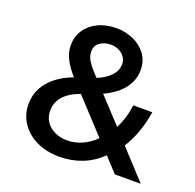

<svg xmlns="http://www.w3.org/2000/svg" viewBox="-124 -819 976 960"><g transform="rotate(20 364.5 -339.0)"><path d="M287 12Q217 12 164 -14Q111 -40 82 -84.5Q53 -129 53 -183Q53 -230 73 -268.5Q93 -307 131 -337Q169 -367 221 -386Q187 -424 169 -459.5Q151 -495 151 -533Q151 -577 174 -612.5Q197 -648 239.5 -669Q282 -690 339 -690Q386 -690 428 -671.5Q470 -653 496 -618Q522 -583 522 -534Q522 -497 506.5 -465Q491 -433 461 -406.5Q431 -380 386 -359L509 -227Q523 -255 533 -287Q543 -319 548 -356H649Q640 -299 621.5 -247Q603 -195 576 -153L717 0H579L509 -76Q462 -31 406.5 -9.5Q351 12 287 12ZM294 -78Q337 -78 375 -95Q413 -112 445 -144L282 -320Q245 -307 219 -288Q193 -269 179.5 -244.5Q166 -220 166 -189Q166 -156 183 -131Q200 -106 229.5 -92Q259 -78 294 -78ZM328 -422Q374 -441 399.5 -468.5Q425 -496 425 -530Q425 -551 413.5 -567.5Q402 -584 382.5 -593.5Q363 -603 339 -603Q307 -603 282.5 -586.5Q258 -570 258 -537Q258 -509 277 -482Q296 -455 328 -422Z"/></g></svg>

Font: Atkinson Hyperlegible Next Medium
Style: Regular
Weight: 500
Designer: Elliott Scott, Megan Eiswerth, Linus Boman, Theodore Petrosky, Letters from Sweden
Foundry: Applied Design Works, Letters from Sweden
Version: Version 2.001